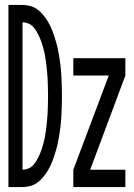

<svg xmlns="http://www.w3.org/2000/svg" viewBox="-20 -755 540 775"><path d="M14 0V-735H71Q86 -735 101.5 -731Q117 -727 129.5 -718Q142 -709 152.5 -697Q163 -685 171 -672Q179 -659 185.5 -644.5Q192 -630 197 -615Q202 -600 206.5 -585Q211 -570 214 -554.5Q217 -539 219.5 -523.5Q222 -508 224 -492.5Q226 -477 227 -461.5Q228 -446 228.5 -430.5Q229 -415 229.5 -399Q230 -383 230 -368Q230 -352 229.5 -336Q229 -320 228.5 -304.5Q228 -289 227 -273.5Q226 -258 224 -242.5Q222 -227 219.5 -211.5Q217 -196 214 -180.5Q211 -165 206.5 -150Q202 -135 197 -120Q192 -105 185.5 -90.5Q179 -76 171 -63Q163 -50 152.5 -38Q142 -26 129.5 -17Q117 -8 101.5 -4Q86 0 71 0ZM71 -70Q83 -70 94 -74.5Q105 -79 113.5 -88Q122 -97 128 -107.5Q134 -118 139 -129Q144 -140 148 -151.5Q152 -163 155 -175Q158 -187 160.5 -198.5Q163 -210 164.5 -222Q166 -234 167.5 -246Q169 -258 170 -270.5Q171 -283 172 -295Q173 -307 173 -319Q173 -331 173.5 -343Q174 -355 174 -368Q174 -380 173.5 -392Q173 -404 173 -416Q173 -428 172 -440Q171 -452 170 -464.5Q169 -477 167.5 -489Q166 -501 164.5 -513Q163 -525 160.5 -536.5Q158 -548 155 -560Q152 -572 148 -583.5Q144 -595 139 -606Q134 -617 128 -627.5Q122 -638 113.5 -647Q105 -656 94 -660.5Q83 -665 71 -665ZM276 0V-70L419 -450H276V-520H486V-450L344 -70H486V0Z"/></svg>

Font: Zed Mono
Style: Regular
Weight: 400
Monospace: yes
Designer: Belleve Invis
Foundry: Belleve Invis
Version: Version 1.0.0; ttfautohint (v1.8.4)